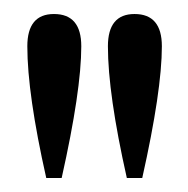

<svg xmlns="http://www.w3.org/2000/svg" viewBox="-20 -678 269 274"><path d="M46 -424Q19 -544 19 -612Q19 -658 57 -658Q96 -658 96 -612Q96 -549 68 -424ZM161 -424Q134 -544 134 -612Q134 -658 172 -658Q211 -658 211 -612Q211 -549 183 -424Z"/></svg>

Font: Arapey Thin
Style: Regular
Weight: 100
Designer: Eduardo Rodriguez Tunni
Foundry: Eduardo Rodriguez Tunni
Version: Version 4.000;hotconv 1.0.109;makeotfexe 2.5.65596